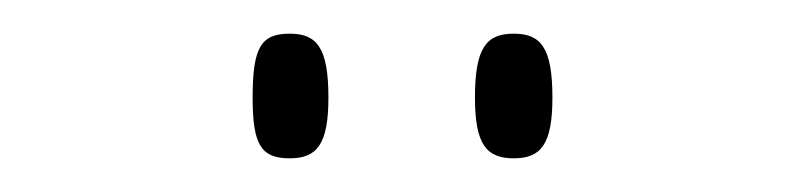

<svg xmlns="http://www.w3.org/2000/svg" viewBox="-20 -756 478 114"><path d="M285 -662C301 -662 308 -670 308 -698C308 -728 301 -736 285 -736C269 -736 262 -728 262 -698C262 -670 269 -662 285 -662ZM152 -662C168 -662 175 -670 175 -698C175 -728 168 -736 152 -736C135 -736 130 -728 130 -698C130 -670 135 -662 152 -662Z"/></svg>

Font: Noto Serif ExtraCondensed Thin
Style: Regular
Weight: 100
Width: 2
Designer: Monotype Design Team
Foundry: Monotype Imaging Inc.
Version: Version 2.013